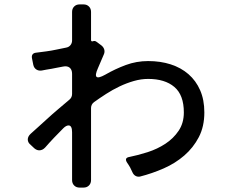

<svg xmlns="http://www.w3.org/2000/svg" viewBox="-20 -812 1040 871"><path d="M307 5V-212Q307 -243 291 -243Q280 -243 267 -230Q246 -209 225.5 -187.5Q205 -166 185 -143Q173 -130 158 -130Q147 -130 136 -139L120 -154Q106 -165 106 -179Q106 -193 119 -205Q136 -220 154 -236.5Q172 -253 192 -271Q217 -294 242.5 -315.5Q268 -337 295 -360Q307 -370 307 -386V-477Q307 -496 296 -505Q285 -514 266 -510Q252 -508 239.5 -505Q227 -502 214 -500Q201 -498 190 -496Q179 -494 169 -492Q155 -490 144.5 -497Q134 -504 131 -518L125 -548Q123 -559 128 -565.5Q133 -572 144 -573Q167 -576 190 -579Q213 -582 236 -587L280 -596Q292 -598 299.5 -607Q307 -616 307 -629V-758Q307 -773 316.5 -782.5Q326 -792 341 -792H359Q374 -792 383.5 -782.5Q393 -773 393 -758V-631Q393 -622 402 -625Q410 -628 417 -623L440 -606Q450 -598 453 -587Q456 -576 451 -565L424 -502Q396 -439 457 -473Q502 -499 550.5 -517Q599 -535 652 -535Q708 -535 754.5 -520Q801 -505 835 -475.5Q869 -446 888 -402.5Q907 -359 907 -302Q907 -238 882 -190Q857 -142 816 -106.5Q775 -71 722.5 -48Q670 -25 615 -11Q604 -9 595 -14Q586 -19 581 -30Q579 -35 576 -40.5Q573 -46 570 -53Q566 -59 563 -64.5Q560 -70 556 -75Q543 -96 567 -100Q607 -108 650.5 -122Q694 -136 730.5 -160Q767 -184 790.5 -219Q814 -254 814 -302Q814 -381 771 -417.5Q728 -454 652 -454Q620 -454 587 -444.5Q554 -435 522.5 -420Q491 -405 461.5 -386Q432 -367 407 -349Q400 -344 396.5 -337Q393 -330 393 -322V5Q393 20 383.5 29.5Q374 39 359 39H341Q326 39 316.5 29.5Q307 20 307 5Z"/></svg>

Font: Higure Gothic Medium
Style: Regular
Weight: 500
Designer: Yoshimichi Ohira
Foundry: Positype
Version: Version 1.000